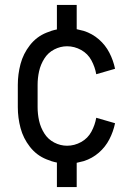

<svg xmlns="http://www.w3.org/2000/svg" viewBox="-20 -653 540 776"><path d="M210 103V4Q189 0 168 -9Q128 -25 101 -59.5Q74 -94 63 -135.5Q52 -177 52 -220V-310Q52 -353 63 -394.5Q74 -436 101 -470.5Q128 -505 168 -521Q189 -530 210 -534V-633H290V-535Q305 -532 319 -528Q353 -517 379.5 -494Q406 -471 422 -440Q438 -409 445 -375L369 -353Q364 -382 349.5 -409Q335 -436 308 -451Q281 -466 251 -466Q224 -466 199 -453Q174 -440 159 -416Q144 -392 138 -365Q132 -338 132 -310V-220Q132 -192 138 -165Q144 -138 159 -114Q174 -90 199 -77Q224 -64 251 -64Q281 -64 308 -79Q335 -94 349.5 -121Q364 -148 369 -177L445 -155Q438 -121 422 -90Q406 -59 379.5 -36Q353 -13 319 -2Q305 2 290 5V103Z"/></svg>

Font: Iosevka SS08
Style: Regular
Weight: 400
Monospace: yes
Designer: Belleve Invis
Foundry: Belleve Invis
Version: 2.1.0; ttfautohint (v1.8.2)